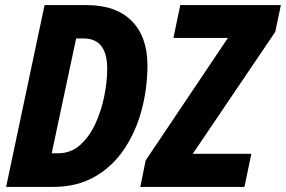

<svg xmlns="http://www.w3.org/2000/svg" viewBox="-20 -734 1123 754"><path d="M4 0 155 -714H320Q435 -714 497 -652Q559 -590 559 -477Q559 -388 536.5 -303Q514 -218 468.5 -149.5Q423 -81 353 -40.5Q283 0 188 0ZM208 -132Q258 -132 294.5 -164.5Q331 -197 354.5 -248Q378 -299 389.5 -356.5Q401 -414 401 -464Q401 -583 308 -583H279L183 -132ZM531 0 552 -104 875 -585H661L688 -714H1083L1061 -609L737 -130H967L940 0Z"/></svg>

Font: Noto Sans Condensed ExtraBold
Style: Italic
Weight: 800
Width: 3
Italic angle: -12°
Designer: Monotype Design Team
Foundry: Monotype Imaging Inc.
Version: Version 2.013; ttfautohint (v1.8.4.7-5d5b)